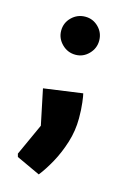

<svg xmlns="http://www.w3.org/2000/svg" viewBox="-93 -434 433 654"><g transform="rotate(15 124.0 -107.0)"><path d="M111 173 27 134 24 123 75 11 49 -114 186 -133Q188 -126 191 -102Q194 -78 194 -47Q194 -3 181 38.5Q168 80 149 114.5Q130 149 111 173ZM126 -253Q98 -253 78 -273Q58 -293 58 -320Q58 -348 78 -367.5Q98 -387 126 -387Q153 -387 172.5 -367.5Q192 -348 192 -320Q192 -293 172.5 -273Q153 -253 126 -253Z"/></g></svg>

Font: Kreon
Style: Bold
Weight: 700
Designer: Julia Petretta
Foundry: Julia Petretta and Eli Heuer
Version: Version 2.002